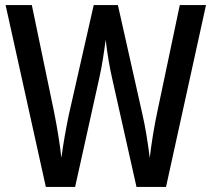

<svg xmlns="http://www.w3.org/2000/svg" viewBox="-20 -734 831 754"><path d="M789 -714H686L598 -296C586 -241 575 -173 568 -114C561 -172 551 -234 540 -282L443 -714H348L250 -282C240 -234 228 -168 221 -114C216 -162 205 -232 192 -296L105 -714H2L160 0H275L370 -428C381 -475 390 -540 395 -578C401 -524 412 -462 420 -428L516 0H632Z"/></svg>

Font: Noto Sans Kannada Condensed Medium
Style: Regular
Weight: 500
Width: 3
Designer: Jelle Bosma - Monotype Design Team
Foundry: Monotype Imaging Inc.
Version: Version 2.005